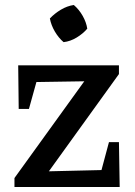

<svg xmlns="http://www.w3.org/2000/svg" viewBox="-20 -750 540 770"><path d="M38 0V-36L318 -424L126 -421L96 -313H55L53 -488H457V-453L176 -63L387 -68L417 -180H457L460 0ZM276 -730Q297 -712 311.5 -686.5Q326 -661 330 -635Q313 -615 287.5 -599.5Q262 -584 235 -581Q215 -598 200 -623.5Q185 -649 180 -676Q199 -696 224 -711Q249 -726 276 -730Z"/></svg>

Font: Piazzolla 24pt SemiBold
Style: Regular
Weight: 600
Designer: Juan Pablo del Peral
Foundry: Huerta Tipografica
Version: Version 2.005